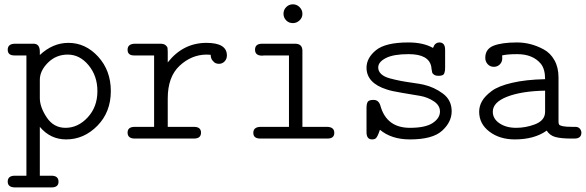

<svg xmlns="http://www.w3.org/2000/svg" viewBox="-20 -630 2665 873"><path d="M15.1 195.8Q15.1 168.9 47.9 168.9H100.1V-377.9H45.9Q15.1 -377.9 15.1 -403.8Q15.1 -430.7 47.9 -431.2H132.8Q160.6 -431.2 161.1 -396V-379.9Q220.2 -435.1 291 -435.1Q369.1 -435.1 426.5 -372.1Q483.9 -309.1 483.9 -215.8Q483.9 -120.6 422.9 -58.3Q361.8 3.9 280.8 3.9Q209 3.9 161.1 -53.2V168.9H215.8Q246.1 169.9 246.1 196.3Q246.1 222.2 213.9 222.2H47.9Q15.1 221.7 15.1 195.8ZM161.1 -184.1Q161.1 -143.1 192.6 -95.9Q224.1 -48.8 277.8 -48.8Q335 -48.8 378.9 -96.4Q422.9 -144 422.9 -215.8Q422.9 -284.7 382.8 -333.3Q342.8 -381.8 288.1 -381.8Q234.9 -381.8 198 -345Q161.1 -308.1 161.1 -267.1Z M592.8 -53.2H680.7V-377.9H589.8Q560.1 -377.9 560.1 -403.8Q560.1 -430.7 593.8 -431.2H709Q725.1 -431.2 732.9 -424.6Q740.7 -418 741.7 -411.9Q742.7 -405.8 742.7 -395V-346.2Q812.5 -435.1 918.9 -435.1Q1011.7 -435.1 1011.7 -377.9Q1011.7 -361.8 1001.2 -350.8Q990.7 -339.8 975.1 -339.8Q968.3 -339.8 961.2 -342.5Q954.1 -345.2 946 -355.2Q938 -365.2 938 -380.9Q931.2 -381.8 918 -381.8Q850.1 -380.9 796.4 -330.8Q742.7 -280.8 742.7 -182.1V-53.2H861.8Q894 -53.2 894 -26.9Q894 0 861.8 0H590.8Q560.1 -1 560.1 -27.1Q560.1 -53.2 592.8 -53.2Z M1131.8 -25.9Q1131.8 -52.7 1165 -53.2H1293.9V-377.9H1180.7Q1179.7 -377.9 1176.8 -377.4Q1173.8 -377 1171.9 -377Q1139.6 -377 1139.6 -404.1Q1139.6 -431.2 1171.9 -431.2H1321.8Q1355 -431.2 1355 -398.9V-53.2H1465.8Q1500 -53.2 1500 -25.9Q1500 0 1468.8 0H1163.6Q1131.8 0 1131.8 -25.9ZM1269 -567.4Q1269 -585.4 1281.5 -597.9Q1293.9 -610.4 1312 -610.4Q1329.1 -610.4 1342 -597.7Q1355 -585 1355 -567.1Q1355 -549.3 1341.8 -537.1Q1328.6 -524.9 1312 -524.9Q1293 -524.9 1281 -537.6Q1269 -550.3 1269 -567.4Z M1646.5 -28.8V-139.2Q1646.5 -158.2 1652.1 -167Q1657.7 -175.8 1678.7 -175.8Q1701.7 -175.8 1709.5 -149.9Q1737.3 -48.8 1843.8 -48.8Q1914.6 -48.8 1947.5 -70.8Q1980.5 -92.8 1980.5 -123Q1980.5 -150.9 1952.6 -169.4Q1924.8 -188 1890.1 -194.1Q1855.5 -200.2 1807.6 -208Q1759.8 -215.8 1738.8 -223.1Q1647 -252 1646.5 -321.8Q1646.5 -366.7 1689.7 -401.9Q1732.9 -437 1836.9 -437Q1904.8 -437 1948.7 -412.1Q1952.6 -420.9 1955.1 -425Q1957.5 -429.2 1963.6 -433.1Q1969.7 -437 1977.5 -437Q2003.4 -437 2003.9 -404.8V-323.2Q2003.9 -313.5 2003.4 -309.8Q2002.9 -306.2 2000.7 -298.6Q1998.5 -291 1991.7 -288.1Q1984.9 -285.2 1973.6 -285.2Q1961.4 -285.2 1954.1 -290Q1946.8 -294.9 1945.3 -299.6Q1943.8 -304.2 1942.4 -315.2Q1940.9 -326.2 1940.9 -327.1Q1929.7 -383.8 1838.4 -383.8Q1837.4 -383.8 1836.9 -383.8Q1769 -383.8 1734.4 -366Q1699.7 -348.1 1699.7 -323.2Q1699.7 -306.2 1713.1 -293.5Q1726.6 -280.8 1751.7 -273.9Q1776.9 -267.1 1800.8 -262.5Q1824.7 -257.8 1856.7 -253.4Q1888.7 -249 1905.8 -245.1Q1954.6 -233.9 1994.1 -204.3Q2033.7 -174.8 2033.7 -124Q2033.7 -75.2 1990.2 -35.6Q1946.8 3.9 1844.7 3.9H1843.8Q1759.8 3.9 1707.5 -40Q1696.3 -5.9 1687.5 0Q1681.6 3.9 1672.9 3.9Q1672.4 3.9 1671.9 3.9Q1646.5 3.9 1646.5 -28.8Z M2158.7 -122.1Q2158.7 -147 2171.6 -169.9Q2184.6 -192.9 2215.1 -215.8Q2245.6 -238.8 2308.1 -253.4Q2370.6 -268.1 2458.5 -270Q2458.5 -316.9 2438.5 -340.8Q2402.3 -383.8 2331.5 -383.8Q2286.6 -383.8 2262.7 -377.9Q2263.7 -374 2263.7 -365.2Q2263.7 -348.1 2252.7 -337.2Q2241.7 -326.2 2225.6 -326.2Q2208.5 -326.2 2197.5 -338.1Q2186.5 -350.1 2186.5 -367.2Q2186.5 -407.2 2224.1 -422.1Q2261.7 -437 2330.6 -437Q2361.3 -437 2391.4 -429.4Q2421.4 -421.9 2451.9 -405.5Q2482.4 -389.2 2501 -356.2Q2519.5 -323.2 2519.5 -277.8V-76.2Q2519.5 -67.4 2522.5 -63.2Q2525.4 -59.1 2539.1 -56.2Q2552.7 -53.2 2582.5 -53.2H2595.7Q2609.9 -53.2 2616.7 -44.7Q2623.5 -36.1 2623.5 -26.9Q2623.5 0 2591.8 0H2578.6Q2530.8 0 2505.1 -7.1Q2479.5 -14.2 2465.8 -36.1Q2409.7 3.9 2320.8 3.9Q2252 3.9 2205.3 -31.5Q2158.7 -66.9 2158.7 -122.1ZM2220.7 -122.1Q2220.7 -89.8 2251.2 -69.3Q2281.7 -48.8 2326.7 -48.8Q2369.6 -48.8 2410.6 -64Q2451.7 -79.1 2457.5 -110.8Q2458.5 -115.7 2458.5 -126V-217.8Q2351.6 -215.8 2286.1 -190.4Q2220.7 -165 2220.7 -122.1Z"/></svg>

Font: CMU Typewriter Text
Style: Light
Weight: 200
Version: Version 0.7.0